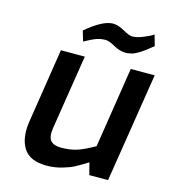

<svg xmlns="http://www.w3.org/2000/svg" viewBox="-108 -803 798 900"><g transform="rotate(15 290.5 -353.5)"><path d="M201 -647Q281 -715 331 -715Q357 -714 387 -697Q417 -680 431 -680Q451 -679 484.5 -692.5Q518 -706 531 -716L546 -663Q544 -662 532 -652.5Q520 -643 517 -640.5Q514 -638 503 -630Q492 -622 486.5 -619Q481 -616 471 -610.5Q461 -605 454 -603Q447 -601 438 -599.5Q429 -598 421 -598Q393 -598 363 -615Q333 -632 316 -632Q308 -632 300.5 -631Q293 -630 287.5 -629Q282 -628 274 -625Q266 -622 263 -621Q260 -620 251 -615.5Q242 -611 240 -610Q238 -609 227.5 -603.5Q217 -598 216 -597ZM70 -172 126 -531H242L185 -170Q178 -125 193.5 -107.5Q209 -90 243 -90Q289 -90 322 -101Q355 -112 404 -140L465 -531H581L497 0H406L391 -58Q352 -34 331.5 -23Q311 -12 275 -1.5Q239 9 201 9Q118 9 87.5 -40.5Q57 -90 70 -172Z"/></g></svg>

Font: Exo
Style: Demi Bold Italic
Weight: 600
Designer: Natanael Gama
Version: Version 1